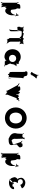

<svg xmlns="http://www.w3.org/2000/svg" viewBox="2529 -3699 1314 6412"><g transform="rotate(90 3186.0 -493.0)"><path d="M190 -513C168 -513 110 -511 110 -426C92 -341 54 -522 54 -445C54 -360 52 -529 52 -444C52 -348 72 -491 72 -388V63C72 166 52 22 52 118C52 203 54 35 54 120C54 197 109 13 109 100C109 185 167 15 167 100C184 185 222 26 222 120C222 205 224 33 224 118C224 195 205 -4 205 63V-41C208 47 205 -119 217 -34C230 55 257 -115 281 -30C425 55 490 -166 490 -210V-388C490 -321 510 -520 510 -444C510 -359 507 -357 529 -357C541 -348 513 -338 496 -360C496 -382 438 -383 450 -382C436 -382 413 -391 409 -400C457 -400 476 -416 476 -459C486 -449 496 -458 496 -440C496 -475 496 -330 474 -330C452 -254 432 -224 376 -194C320 -194 300 -193 300 -269C300 -244 293 -380 275 -380C257 -398 257 -435 267 -470V-502C258 -523 229 -513 190 -513Z M1092 -562C1120 -562 1214 -561 1214 -507C1232 -453 1263 -569 1272 -524C1272 -470 1270 -580 1270 -526C1270 -462 1252 -540 1252 -469V-168C1252 -114 1279 -163 1279 -109C1283 -46 1284 -135 1280 -75C1280 -21 1282 -127 1282 -73C1282 -25 1314 -141 1314 -86C1314 -32 1360 -140 1360 -86C1387 -32 1425 -127 1441 -62C1441 -8 1442 -119 1442 -65C1426 -23 1400 -159 1390 -130C1390 -76 1372 -222 1372 -168V-473C1372 -435 1356 -570 1356 -523C1356 -469 1354 -576 1354 -522C1354 -459 1389 -560 1405 -506C1421 -452 1454 -552 1454 -489C1454 -435 1455 -544 1455 -490C1455 -443 1438 -577 1438 -539V-579C1438 -541 1455 -675 1455 -628C1455 -574 1454 -683 1454 -629C1454 -566 1421 -666 1405 -612C1405 -558 1372 -666 1372 -612C1372 -558 1252 -666 1252 -612C1252 -558 1082 -666 1082 -612C1082 -558 962 -666 962 -612C962 -558 928 -666 928 -612C912 -558 885 -675 876 -630C876 -576 874 -682 874 -628C874 -564 892 -646 892 -576V-541C892 -471 874 -554 874 -490C874 -436 876 -431 882 -417C897 -412 924 -421 960 -421C996 -421 1024 -429 1027 -452C1021 -466 1019 -471 1019 -525C1010 -569 1003 -542 1014 -526C1025 -526 1024 -179 1024 -196C1024 -195 1014 -166 994 -156H965C974 -166 955 -176 972 -176C986 -175 983 -165 992 -156C980 -156 982 -158 982 -141C973 -133 962 -160 974 -178C985 -178 986 -522 986 -454C986 -403 978 -432 988 -441C1008 -441 1006 -441 1006 -509C1006 -569 1046 -562 1092 -562Z M1623 -256C1623 -106 1728 15 1878 15C1932 15 1925 -1 1991 -26C2007 -32 1967 -45 2005 -52C2014 -45 1975 -31 2019 -24C2028 -24 1995 -8 2033 -8C2045 -5 2004 1 2041 4H2123C2160 4 2154 17 2209 30C2218 30 2173 27 2211 27C2203 15 2131 -19 2159 -46C2168 -46 2076 -178 2114 -178C2122 -180 2071 -192 2107 -192C2116 -192 2069 -188 2107 -188C2117 -188 2076 -200 2114 -202C2123 -202 2121 -332 2159 -332C2177 -359 2156 -392 2211 -404C2220 -404 2171 -407 2209 -407C2201 -394 2114 -382 2123 -382C2123 -382 2075 -383 2082 -386C2098 -395 2086 -402 2091 -398C2097 -391 2095 -389 2117 -389C2140 -387 2134 -378 2121 -406C2110 -437 2100 -428 2108 -460C2115 -484 2103 -471 2083 -464C2061 -464 2063 -464 2057 -458C2050 -460 2038 -477 2010 -491C1974 -515 1930 -528 1878 -528C1728 -528 1623 -406 1623 -256ZM1811 -256C1811 -327 1864 -377 1931 -377C1997 -377 2050 -327 2050 -256C2050 -186 2000 -136 1931 -136C1859 -136 1811 -186 1811 -256Z M2433 -858C2409 -872 2383 -877 2385 -903C2399 -933 2370 -876 2384 -906C2409 -939 2401 -899 2421 -943C2435 -973 2461 -1029 2475 -1059C2496 -1106 2472 -1078 2480 -1121C2494 -1151 2469 -1092 2483 -1122C2501 -1138 2495 -1056 2525 -1076C2539 -1106 2536 -1034 2550 -1064C2583 -1084 2590 -1020 2620 -1053C2634 -1083 2607 -1020 2621 -1050C2619 -1076 2562 -997 2563 -1009C2577 -1039 2474 -874 2488 -904C2488 -904 2458 -836 2475 -854C2489 -884 2487 -884 2503 -876C2516 -879 2498 -898 2466 -878C2446 -851 2443 -852 2433 -858ZM2441 -753C2401 -753 2361 -761 2361 -702C2361 -635 2363 -771 2363 -704C2363 -626 2381 -731 2381 -646C2381 -579 2383 -336 2383 -269V-230C2385 -95 2401 -208 2452 -121C2465 -49 2490 -185 2544 -119C2548 -52 2563 -186 2566 -116C2566 -49 2563 -181 2563 -114C2561 -49 2564 -191 2566 -127C2583 -83 2595 -268 2595 -204C2596 -128 2597 -144 2597 -125C2596 -126 2593 -124 2591 -125C2579 -121 2546 -122 2544 -122C2544 -122 2538 -129 2549 -143C2572 -143 2575 -526 2581 -543C2585 -573 2593 -605 2593 -617C2583 -620 2585 -619 2580 -625C2566 -620 2537 -615 2520 -683C2520 -751 2463 -753 2441 -753Z M2935 -513C2909 -513 2840 -511 2874 -449C2871 -387 2755 -526 2766 -478C2799 -416 2724 -534 2763 -475C2814 -396 2790 -488 2840 -394C2873 -332 2972 -146 3006 -84C3043 -15 2977 -121 3009 -55C3040 8 2978 -116 3012 -54C3048 4 3001 -128 3039 -64C3075 -4 3047 -124 3084 -64C3122 0 3075 -121 3111 -54C3144 8 3080 -117 3114 -55C3144 3 3083 -142 3117 -84C3153 -24 3250 -456 3284 -394C3334 -363 3303 -524 3360 -475C3393 -413 3324 -540 3358 -478C3369 -401 3252 -511 3250 -449C3283 -387 3155 -513 3184 -449C3211 -389 3118 -519 3146 -464C3179 -402 3110 -524 3144 -462C3182 -393 3114 -493 3148 -421C3177 -357 3076 -349 3110 -287C3125 -160 3044 -193 3087 -84C3113 -19 3126 -20 3140 -20C3152 -70 3132 -158 3139 -282C3172 -344 3110 -490 3084 -490C3055 -498 3053 -517 3045 -480C3033 -437 3032 -439 3011 -481C2992 -520 2969 -513 2935 -513Z M3568 -364C3568 -159 3714 0 3921 0C4123 0 4274 -159 4274 -364C4274 -569 4116 -727 3921 -727C3728 -727 3568 -569 3568 -364ZM3740 -364C3740 -468 3798 -573 3921 -573C4046 -573 4102 -468 4102 -364C4102 -259 4049 -155 3921 -155C3791 -155 3740 -259 3740 -364Z M4816 -588C4797 -588 4757 -587 4768 -553C4751 -519 4689 -601 4683 -579C4694 -545 4669 -610 4680 -576C4708 -529 4712 -564 4732 -504C4743 -470 4775 -379 4786 -345C4825 -229 4748 -265 4700 -231C4653 -197 4604 -290 4615 -345C4626 -311 4604 -645 4615 -611C4626 -595 4614 -690 4635 -666C4646 -632 4621 -702 4632 -668C4634 -625 4584 -682 4578 -648C4589 -614 4561 -604 4541 -584C4517 -578 4480 -586 4460 -595C4440 -595 4430 -601 4430 -631C4440 -621 4450 -645 4450 -627C4450 -676 4449 -376 4430 -376C4410 -246 4481 -178 4615 -123C4749 -123 4855 -140 4820 -263C4820 -219 4782 -414 4826 -414C4846 -425 4868 -452 4886 -470C4923 -502 4896 -522 4885 -562C4868 -595 4848 -588 4816 -588Z M5224 -513C5202 -513 5144 -511 5144 -426C5126 -341 5088 -522 5088 -445C5088 -360 5086 -529 5086 -444C5086 -348 5106 -491 5106 -388V63C5106 166 5086 22 5086 118C5086 203 5088 35 5088 120C5088 197 5143 13 5143 100C5143 185 5201 15 5201 100C5218 185 5256 26 5256 120C5256 205 5258 33 5258 118C5258 195 5239 -4 5239 63V-41C5242 47 5239 -119 5251 -34C5264 55 5291 -115 5315 -30C5459 55 5524 -166 5524 -210V-388C5524 -321 5544 -520 5544 -444C5544 -359 5541 -357 5563 -357C5575 -348 5547 -338 5530 -360C5530 -382 5472 -383 5484 -382C5470 -382 5447 -391 5443 -400C5491 -400 5510 -416 5510 -459C5520 -449 5530 -458 5530 -440C5530 -475 5530 -330 5508 -330C5486 -254 5466 -224 5410 -194C5354 -194 5334 -193 5334 -269C5334 -244 5327 -380 5309 -380C5291 -398 5291 -435 5301 -470V-502C5292 -523 5263 -513 5224 -513Z M6150 -523C6159 -503 6148 -506 6156 -510C6171 -518 6140 -507 6155 -514C6178 -525 6175 -522 6201 -534C6216 -542 6250 -558 6265 -565C6280 -573 6223 -674 6091 -681C6006 -689 5903 -610 5918 -528C5933 -500 5915 -456 5951 -442C5971 -444 5955 -423 5976 -429C5991 -437 5960 -419 5975 -426C5984 -434 5950 -419 5950 -419C5933 -401 5888 -351 5898 -308C5918 -216 5965 -129 6093 -136C6267 -144 6308 -270 6296 -292C6291 -312 6281 -309 6263 -306C6229 -306 6204 -282 6204 -252C6196 -248 6173 -256 6167 -255C6175 -239 6090 -284 6079 -265C6075 -258 6067 -170 5987 -161C5943 -127 5942 -125 5976 -172C6007 -215 6053 -260 6105 -271C6133 -289 6138 -290 6122 -298C6106 -306 6108 -305 6101 -292C6097 -286 6087 -278 6074 -278C6060 -279 6050 -293 6050 -309C6050 -324 6061 -394 6075 -394C6077 -401 6082 -412 6086 -415C6088 -415 6090 -412 6090 -425C6087 -435 6076 -433 6065 -433H6048C6005 -433 5964 -470 5964 -521C5964 -566 6005 -599 6050 -599C6126 -599 6146 -531 6150 -523Z"/></g></svg>

Font: Hussar Przerywany
Style: Regular
Weight: 400
Foundry: Cannot Into Space Fonts
Version: Version 0.982